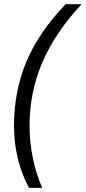

<svg xmlns="http://www.w3.org/2000/svg" viewBox="-20 -739 410 917"><path d="M46.9 -138.2Q46.9 -304.7 106.7 -446Q166.5 -587.4 293.5 -718.8H369.6Q243.2 -583.5 182.1 -440.7Q121.1 -297.9 121.1 -138.7Q121.1 -62 136.5 14.2Q151.9 90.3 181.6 158.2H118.7Q84 95.2 65.4 19.3Q46.9 -56.6 46.9 -138.2Z"/></svg>

Font: Viking Open Sans
Style: Italic
Weight: 400
Italic angle: -12°
Foundry: Ascender Corporation
Version: Version 2.000